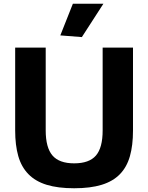

<svg xmlns="http://www.w3.org/2000/svg" viewBox="-20 -995 791 1025"><path d="M302 -806 369 -975H532L417 -797ZM376 10Q289 10 229 -8.5Q169 -27 131.5 -65.5Q94 -104 77.5 -162Q61 -220 61 -298V-741H224V-299Q224 -207 260 -165Q296 -123 376 -123Q456 -123 492 -164.5Q528 -206 528 -299V-741H690V-298Q690 -219 673.5 -161Q657 -103 620 -65Q583 -27 523 -8.5Q463 10 376 10Z"/></svg>

Font: Encode Sans Narrow
Style: Bold
Weight: 700
Designer: Pablo Impallari, Andres Torresi
Foundry: Pablo Impallari, Andres Torresi
Version: Version 1.000; ttfautohint (v1.00) -l 8 -r 50 -G 200 -x 14 -